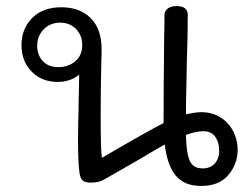

<svg xmlns="http://www.w3.org/2000/svg" viewBox="-20 -607 831 635"><path d="M766 -112Q766 -65 735.5 -28.5Q705 8 645 8Q590 8 561.5 -26Q533 -60 525 -129Q497 -114 446 -83L324 -13Q307 -3 280 -3Q260 -3 252 -11.5Q244 -20 242 -43Q238 -76 238 -157L239 -216Q240 -237 240 -268L242 -360Q212 -336 171 -336Q118 -336 84.5 -370.5Q51 -405 51 -458Q51 -511 86 -547Q121 -583 183 -583Q244 -583 280 -547Q316 -511 316 -445Q316 -421 315 -399Q313 -309 313 -223Q313 -105 317 -85Q473 -176 521 -200Q521 -315 523 -491Q524 -515 524 -558Q524 -571 535 -579Q546 -587 564 -587Q601 -587 601 -557Q601 -490 598 -406Q598 -381 596.5 -326.5Q595 -272 595 -229Q627 -236 645 -236Q683 -236 710.5 -218Q738 -200 752 -171.5Q766 -143 766 -112ZM252 -458Q252 -490 231.5 -511Q211 -532 179 -532Q146 -532 124.5 -510Q103 -488 103 -455Q103 -425 121.5 -405Q140 -385 173 -385Q206 -385 229 -404.5Q252 -424 252 -458ZM705 -109Q705 -136 692 -154.5Q679 -173 652 -173Q630 -173 595 -161Q596 -103 607 -76.5Q618 -50 650 -50Q676 -50 690.5 -66.5Q705 -83 705 -109Z"/></svg>

Font: Mali
Style: Regular
Weight: 400
Version: Version 1.000; ttfautohint (v1.6)